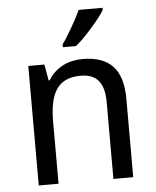

<svg xmlns="http://www.w3.org/2000/svg" viewBox="-54 -812 697 858"><g transform="rotate(-5 294.5 -383.0)"><path d="M419.9 0V-345.2Q419.9 -408.7 394.3 -440.4Q368.7 -472.2 314 -472.2Q274.4 -472.2 247.6 -459.5Q220.7 -446.8 204.3 -421.9Q188 -397 180.9 -360.8Q173.8 -324.7 173.8 -277.8V0H85V-536.1H157.2L169.9 -463.9H174.8Q187 -484.9 203.9 -500.2Q220.7 -515.6 240.7 -525.9Q260.7 -536.1 283.2 -541Q305.7 -545.9 329.1 -545.9Q418.5 -545.9 463.6 -499.3Q508.8 -452.6 508.8 -350.1V0ZM246.1 -619.1Q256.8 -633.3 268.3 -651.9Q279.8 -670.4 291.3 -690.2Q302.7 -710 313 -729.7Q323.2 -749.5 331.1 -766.1H438V-755.9Q430.2 -742.7 414.8 -722.9Q399.4 -703.1 380.6 -681.6Q361.8 -660.2 342 -639.9Q322.3 -619.6 305.2 -606H246.1Z"/></g></svg>

Font: WenQuanYi Micro Hei
Style: Regular
Weight: 400
Foundry: Ascender Corporation
Version: Version 0.2.0-beta